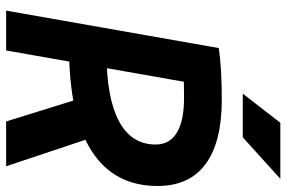

<svg xmlns="http://www.w3.org/2000/svg" viewBox="-174 -760 934 626"><g transform="rotate(90 293.0 -447.0)"><path d="M78.6 -205.1 94.7 -327.1H149.4Q298.2 -327.1 374.7 -367.7Q451.2 -408.2 451.2 -487.3Q451.2 -533.2 412.5 -556.6Q373.9 -580.1 298.8 -580.1Q190.4 -580.1 120.6 -570.3L136.7 -693.4Q202.5 -703.1 305.2 -703.1Q443.8 -703.1 515.1 -650.1Q586.4 -597.1 586.4 -493.7Q586.4 -351.6 471.6 -278.3Q356.9 -205.1 133.3 -205.1ZM14.6 0 136.7 -693.4H266.6L144.5 0ZM376 0 280.3 -307.6H419.4L522 0ZM285.2 -771.5 380.4 -894H563L427.7 -771.5Z"/></g></svg>

Font: Cascadia Code PL
Style: Italic
Weight: 400
Italic angle: -10°
Monospace: yes
Designer: Aaron Bell
Foundry: Saja Typeworks
Version: Version 2404.023